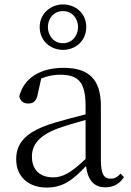

<svg xmlns="http://www.w3.org/2000/svg" viewBox="-20 -832 591 866"><path d="M264 -637C222 -637 196 -672 196 -710C196 -748 222 -782 264 -782C306 -782 332 -748 332 -710C332 -672 306 -637 264 -637ZM264 -607C319 -607 369 -646 369 -710C369 -774 319 -812 264 -812C210 -812 159 -772 159 -710C159 -646 210 -607 264 -607ZM455 13C490 13 519 -2 539 -33L524 -49C508 -32 496 -26 479 -26C450 -26 435 -45 435 -111V-354C435 -476 379 -526 267 -526C160 -526 88 -479 67 -398C71 -377 85 -365 107 -365C130 -365 145 -376 150 -407L166 -478C195 -490 223 -495 250 -495C330 -495 366 -466 366 -354V-316C321 -305 272 -292 228 -279C100 -241 53 -190 53 -114C53 -31 113 14 190 14C262 14 307 -18 368 -83C375 -23 402 13 455 13ZM366 -115C300 -52 262 -32 220 -32C162 -32 124 -64 124 -126C124 -179 156 -221 242 -253C279 -266 323 -279 366 -291Z"/></svg>

Font: Noto Serif CJK KR Light
Style: Regular
Weight: 300
Designer: Ryoko NISHIZUKA 西塚涼子 (kana & ideographs); Frank Grießhammer (Latin, Greek & Cyrillic); Wenlong ZHANG 张文龙 (bopomofo); San
Foundry: Adobe
Version: Version 2.001;hotconv 1.1.0;makeotfexe 2.6.0